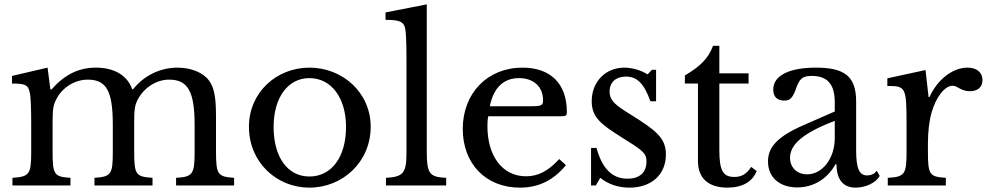

<svg xmlns="http://www.w3.org/2000/svg" viewBox="-20 -850 4528 880"><path d="M221 -160V-287C221 -350 224 -368 238 -395C265 -449 323 -485 382 -485C468 -485 497 -433 497 -278V-152C497 -51 489 -40 413 -35V0H679V-35C601 -40 595 -50 595 -160V-287C595 -350 598 -368 612 -395C641 -449 697 -485 755 -485C841 -485 872 -431 872 -278V-152C872 -52 863 -39 787 -35V0H1053V-35C977 -40 970 -50 970 -160V-319C970 -406 961 -451 937 -482C910 -518 855 -540 793 -540C714 -540 639 -503 590 -441H586C564 -504 504 -540 420 -540C340 -540 276 -508 216 -440H211L198 -540L35 -502V-467C96 -467 109 -461 116 -427C121 -409 123 -356 123 -280V-152C123 -51 114 -40 37 -35V0H303V-35C227 -40 221 -49 221 -160Z M1398 -540C1248 -540 1121 -427 1121 -269C1121 -106 1248 10 1398 10C1550 10 1679 -107 1679 -269C1679 -426 1550 -540 1398 -540ZM1398 -492C1499 -492 1566 -401 1566 -268C1566 -131 1500 -41 1398 -41C1298 -41 1234 -130 1234 -268C1234 -402 1299 -492 1398 -492Z M1936 -156V-830L1747 -793V-759C1811 -759 1830 -751 1837 -720C1841 -703 1843 -652 1843 -580V-149C1843 -57 1828 -39 1749 -35V0H2025V-35C1948 -38 1936 -55 1936 -156Z M2574 -93 2543 -121C2493 -66 2446 -42 2391 -42C2284 -42 2214 -133 2214 -272C2214 -290 2215 -306 2218 -317H2547C2574 -317 2578 -319 2578 -337C2578 -467 2503 -540 2375 -540C2214 -540 2101 -423 2101 -259C2101 -99 2207 10 2363 10C2448 10 2516 -23 2574 -93ZM2409 -363H2225C2242 -448 2288 -492 2359 -492C2426 -492 2469 -452 2469 -391C2469 -367 2463 -363 2409 -363Z M2731 -35C2767 -6 2813 10 2865 10C2964 10 3032 -48 3032 -142C3032 -218 2987 -252 2872 -324C2804 -366 2774 -387 2774 -431C2774 -474 2804 -499 2849 -499C2900 -499 2932 -467 2961 -386H2987V-530H2968L2948 -509C2919 -528 2877 -540 2841 -540C2757 -540 2692 -477 2692 -386C2692 -311 2737 -279 2827 -222C2925 -161 2943 -149 2943 -110C2943 -57 2909 -31 2856 -31C2786 -31 2740 -77 2714 -172H2689V0H2711Z M3179 -467V-112C3179 -34 3226 10 3314 10C3382 10 3429 -17 3448 -66L3423 -85C3401 -52 3379 -39 3346 -39C3293 -39 3277 -69 3277 -163V-467H3411V-514H3277V-640H3248C3227 -583 3190 -546 3119 -504V-467Z M3806 -296V-217C3806 -126 3751 -51 3679 -51C3633 -51 3601 -82 3601 -127C3601 -184 3653 -238 3806 -296ZM3662 -276C3539 -222 3500 -173 3500 -110C3500 -38 3552 9 3634 9C3709 9 3773 -31 3809 -97H3814C3814 -29 3843 10 3901 10C3948 10 3996 -13 4012 -44L3998 -68C3988 -50 3967 -46 3954 -46C3919 -46 3904 -77 3904 -160V-384C3904 -498 3854 -540 3720 -540C3595 -540 3524 -503 3524 -439C3524 -407 3542 -389 3574 -389C3600 -389 3611 -399 3626 -437C3643 -489 3657 -502 3700 -502C3773 -502 3806 -464 3806 -380V-339Z M4233 -159V-193C4233 -246 4239 -297 4250 -335C4270 -405 4310 -457 4346 -457C4370 -457 4383 -432 4425 -432C4462 -432 4483 -451 4483 -483C4483 -518 4457 -540 4414 -540C4346 -540 4276 -485 4240 -405H4236L4222 -529L4047 -491V-456C4133 -456 4135 -451 4135 -269V-152C4135 -51 4126 -39 4049 -35V0H4315V-35C4239 -40 4233 -49 4233 -159Z"/></svg>

Font: Libre Baskerville
Style: Regular
Weight: 400
Designer: Pablo Impallari, Rodrigo Fuenzalida
Foundry: Pablo Impallari, Rodrigo Fuenzalida
Version: Version 1.051;Glyphs 3.2.3 (3260)